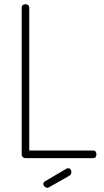

<svg xmlns="http://www.w3.org/2000/svg" viewBox="-20 -751 492 912"><path d="M101 0Q94 0 88.5 -4.5Q83 -9 83 -18V-714Q83 -723 88.5 -727Q94 -731 101 -731Q108 -731 113.5 -727Q119 -723 119 -714V-36H423Q431 -36 434.5 -30.5Q438 -25 438 -18Q438 -11 434.5 -5.5Q431 0 423 0ZM205 141Q198 141 192 135.5Q186 130 186 123Q186 114 194 110L296 50Q300 48 303 48Q311 48 315 53.5Q319 59 319 66Q319 78 309 84L214 138Q212 139 209.5 140Q207 141 205 141Z"/></svg>

Font: Dosis ExtraLight ExtraLight
Style: Regular
Weight: 250
Version: Version 3.001; ttfautohint (v1.8.2)